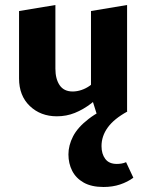

<svg xmlns="http://www.w3.org/2000/svg" viewBox="-20 -456 583 766"><path d="M207 8Q142 8 99 -33Q56 -74 56 -143V-412L201 -436V-182Q201 -141 218 -116Q235 -91 270 -91Q287 -91 305 -97Q323 -103 339 -114.5Q355 -126 366 -142L403 -101Q375 -67 343.5 -43Q312 -19 278.5 -5.5Q245 8 207 8ZM370 12 343 -74V-412L487 -436V-11ZM393 290Q345 290 314 272.5Q283 255 268 225.5Q253 196 253 160Q253 124 271.5 88Q290 52 333.5 18.5Q377 -15 450 -46L488 -11Q435 18 410 52.5Q385 87 385 127Q385 158 400 178Q415 198 446 198Q455 198 464.5 196.5Q474 195 483 191L512 253Q489 270 459 280Q429 290 393 290Z"/></svg>

Font: Ysabeau Office ExtraBold
Style: Regular
Weight: 800
Designer: Christian Thalmann (Catharsis Fonts)
Version: Version 2.001;gftools[0.9.30]; featfreeze: tnum,lnum,ss02